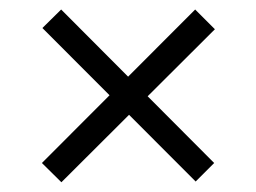

<svg xmlns="http://www.w3.org/2000/svg" viewBox="-20 -532 525 394"><path d="M106 -158 66 -197.5 380.5 -512.5 421 -472ZM381.5 -159.5 67 -474.5 105.5 -512.5 419.5 -197.5Z"/></svg>

Font: Libre Caslon Text
Style: Regular
Weight: 400
Designer: Pablo Impallari, Rodrigo Fuenzalida, Katja Schimmel
Foundry: Pablo Impallari, Rodrigo Fuenzalida
Version: Version 2.000